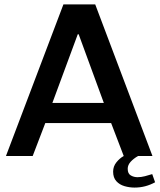

<svg xmlns="http://www.w3.org/2000/svg" viewBox="-20 -706 722 869"><path d="M7 0 267 -686H411L670 0H540L483 -149H185L128 0ZM217 -240H450L336 -551H332ZM589 143Q566 143 543.5 136.5Q521 130 506.5 114Q492 98 492 71Q492 47 507 28.5Q522 10 540 0H605Q584 12 571 26.5Q558 41 558 58Q558 80 572 88Q586 96 602 96Q619 96 636 91.5Q653 87 669 82L682 119Q660 131 637 137Q614 143 589 143Z"/></svg>

Font: Chivo Medium
Style: Regular
Weight: 500
Designer: Hector Gatti
Foundry: Omnibus-Type
Version: Version 2.002